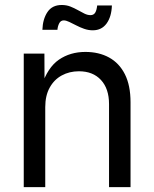

<svg xmlns="http://www.w3.org/2000/svg" viewBox="-20 -765 631 785"><path d="M165 -327.1V0H77.1V-545.9H161.6L162.1 -413.6H149.9Q174.8 -489.3 220.9 -521Q267.1 -552.7 329.1 -552.7Q384.3 -552.7 425.8 -530Q467.3 -507.3 490.5 -461.7Q513.7 -416 513.7 -346.7V0H425.8V-339.4Q425.8 -402.3 392.8 -438Q359.9 -473.6 302.7 -473.6Q263.7 -473.6 232.4 -456.5Q201.2 -439.5 183.1 -406.7Q165 -374 165 -327.1ZM359.4 -641.1Q341.3 -641.1 324 -647.2Q306.6 -653.3 291.3 -661.4Q275.9 -669.4 262.9 -675.5Q250 -681.6 240.7 -681.6Q228 -681.6 221.9 -669.4Q215.8 -657.2 214.8 -643.1H153.3Q154.8 -687 174.1 -715.8Q193.4 -744.6 232.4 -744.6Q251.5 -744.6 267.6 -738.3Q283.7 -731.9 297.9 -723.9Q312 -715.8 325 -709.5Q337.9 -703.1 350.1 -703.1Q362.3 -703.1 368.7 -712.4Q375 -721.7 377.4 -742.7H437.5Q436 -696.8 415.8 -668.9Q395.5 -641.1 359.4 -641.1Z"/></svg>

Font: Inter Variable
Style: Regular
Weight: 400
Designer: Rasmus Andersson
Foundry: rsms
Version: Version 4.001;git-9221beed3